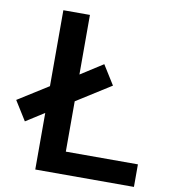

<svg xmlns="http://www.w3.org/2000/svg" viewBox="-146 -845 807 917"><g transform="rotate(10 257.0 -386.0)"><path d="M215.8 -353.5V-109.4H565.4V0H86.9V-274.4L-2 -217.8L-60.5 -311.5L86.9 -404.3V-772.5H215.8V-483.4L324.2 -552.7L382.8 -459Z"/></g></svg>

Font: Gothic A1
Style: Bold
Weight: 700
Version: Version 2.50